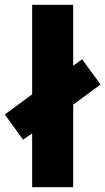

<svg xmlns="http://www.w3.org/2000/svg" viewBox="-44 -780 439 800"><path d="M90 0V-224L52 -198L-24 -303L90 -387V-760H261V-506L298 -533L375 -428L261 -344V0Z"/></svg>

Font: Noto Sans Lao UI Cond Blk
Style: Regular
Weight: 900
Width: 3
Designer: Monotype Design Team
Foundry: Monotype Imaging Inc.
Version: Version 2.000; ttfautohint (v1.8.4.7-5d5b)